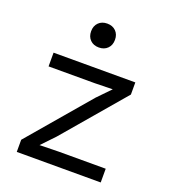

<svg xmlns="http://www.w3.org/2000/svg" viewBox="-132 -811 798 907"><g transform="rotate(20 267.0 -358.0)"><path d="M208.5 -699.5Q225 -716 252 -716Q279 -716 295.5 -699.5Q312 -683 312 -656Q312 -629 295.5 -612.5Q279 -596 252 -596Q225 -596 208.5 -612.5Q192 -629 192 -656Q192 -683 208.5 -699.5ZM57 0V-61L319 -368L382 -433L293 -431H60V-500H471V-439L209 -132L147 -67L244 -69H479V0Z"/></g></svg>

Font: Elaine Sans
Style: Regular
Weight: 400
Designer: Wei Huang
Foundry: Wei Huang
Version: Version 2.001;December 24, 2019;FontCreator 12.0.0.2547 64-b